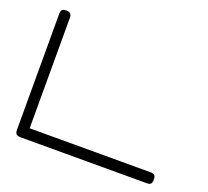

<svg xmlns="http://www.w3.org/2000/svg" viewBox="-120 -835 1078 994"><g transform="rotate(20 419.5 -338.0)"><path d="M87 11Q75 11 68 8Q61 5 58 -1.5Q55 -8 55 -19V-656Q55 -668 57.5 -674.5Q60 -681 66.5 -684Q73 -687 84 -687Q95 -687 101.5 -684Q108 -681 111 -674.5Q114 -668 114 -657V-49H779Q790 -49 796.5 -46.5Q803 -44 806 -37.5Q809 -31 809 -20Q809 -9 806.5 -2Q804 5 798 8Q792 11 781 11Z"/></g></svg>

Font: Fredoka Expanded Light
Style: Regular
Weight: 300
Width: 7
Designer: Ben Nathan
Foundry: Milena B. Brandão, Ben Nathan
Version: Version 2.001